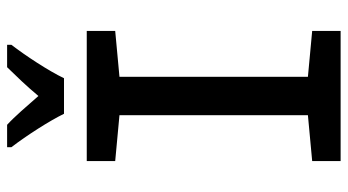

<svg xmlns="http://www.w3.org/2000/svg" viewBox="-239 -739 978 540"><g transform="rotate(-90 250.0 -469.0)"><path d="M200 -778H300C321 -822 364 -887 394 -926V-938H331C302 -908 282 -888 250 -850C221 -883 193 -916 169 -938H106V-926C139 -883 180 -819 200 -778ZM67 0H433V-80L304 -92V-622L433 -634V-714H67V-634L196 -622V-92L67 -80Z"/></g></svg>

Font: Noto Sans Mono ExtraCondensed SemiBold
Style: Regular
Weight: 600
Width: 2
Designer: Monotype Design Team
Foundry: Monotype Imaging Inc.
Version: Version 2.014